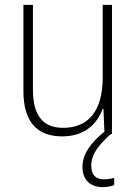

<svg xmlns="http://www.w3.org/2000/svg" viewBox="-20 -549 562 787"><path d="M354 129C354 82 388 41 435 0H439V-529H401V-232C401 -91 340 -25 239 -25C158 -25 115 -73 115 -182V-529H76V-176C76 -53 129 10 235 10C330 10 379 -44 401 -103H404L408 -9C352 35 318 84 318 135C318 189 351 218 401 218C420 218 437 214 448 210V180C439 183 422 186 405 186C371 186 354 167 354 129Z"/></svg>

Font: Noto Sans SemiCondensed ExtraLight
Style: Regular
Weight: 200
Width: 4
Designer: Monotype Design Team
Foundry: Monotype Imaging Inc.
Version: Version 2.013